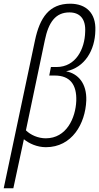

<svg xmlns="http://www.w3.org/2000/svg" viewBox="-57 -785 535 1037"><path d="M-37 232H15L72 -33C100 -10 143 10 191 10C332 10 404 -117 409 -242C412 -334 366 -387 300 -400C401 -420 456 -514 458 -620C462 -714 408 -765 322 -765C209 -765 158 -690 132 -567ZM190 -38C149 -38 108 -56 83 -81L185 -567C205 -665 243 -718 318 -718C375 -718 407 -682 403 -613C401 -521 353 -423 248 -423H218L209 -377H239C322 -377 358 -327 355 -240C351 -147 302 -38 190 -38Z"/></svg>

Font: Noto Sans Condensed Light
Style: Italic
Weight: 300
Width: 3
Italic angle: -12°
Designer: Monotype Design Team
Foundry: Monotype Imaging Inc.
Version: Version 2.013